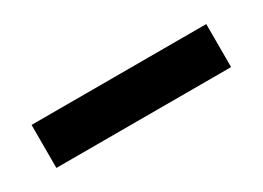

<svg xmlns="http://www.w3.org/2000/svg" viewBox="-20 -85 513 375"><g transform="rotate(-30 236.5 102.5)"><path d="M433.5 54V151H39.5V54Z"/></g></svg>

Font: Lato
Style: Regular
Weight: 900
Designer: Lukasz Dziedzic with Adam Twardoch and Botio Nikoltchev
Foundry: tyPoland Lukasz Dziedzic
Version: Version 2.010; 2014-09-01; http://www.latofonts.com/; ttfaut